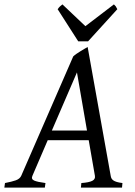

<svg xmlns="http://www.w3.org/2000/svg" viewBox="-37 -858 617 878"><path d="M181.2 -216.8 111.3 -54.2Q104.5 -39.1 118.9 -32.5Q133.3 -25.9 170.9 -21L168 0H-17.1L-14.2 -21Q16.6 -26.9 35.2 -33.4Q53.7 -40 60.1 -54.2L297.9 -600.1Q304.2 -606 313 -612.1Q321.8 -618.2 331.1 -623.8Q340.3 -629.4 348.9 -634.5Q357.4 -639.6 363.8 -643.1L469.2 -54.2Q470.2 -47.4 472.9 -42.2Q475.6 -37.1 481.4 -33Q487.3 -28.8 497.3 -25.9Q507.3 -22.9 522.9 -21L521 0H333L335 -21Q369.6 -23.4 384.8 -31Q399.9 -38.6 397 -54.2L368.7 -216.8ZM360.8 -261.2 314.9 -526.9 200.2 -261.2ZM365.7 -668.9H320.8L226.6 -815.9Q233.4 -825.2 237.3 -828.6Q241.2 -832 248.5 -837.9L353.5 -738.3L483.9 -837.9Q489.7 -832.5 492.4 -828.9Q495.1 -825.2 499.5 -815.9Z"/></svg>

Font: Gentium Plus Viet
Style: Italic
Weight: 400
Italic angle: -8°
Designer: J. Victor Gaultney, Annie Olsen, Iska Routamaa, Becca Hirsbrunner
Foundry: SIL International
Version: Version 5.000